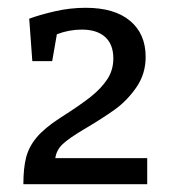

<svg xmlns="http://www.w3.org/2000/svg" viewBox="-20 -783 438 493"><path d="M358 -377V-310H40Q40 -351 47 -378.5Q54 -406 74 -430Q94 -454 134 -480Q186 -513 213 -534.5Q240 -556 255.5 -579.5Q271 -603 271 -633Q271 -669 250 -688Q229 -707 190 -707Q157 -707 126 -695L114 -626H63L55 -735Q82 -745 121 -754Q160 -763 200 -763Q274 -763 314 -729.5Q354 -696 354 -637Q354 -593 330 -558.5Q306 -524 274.5 -501.5Q243 -479 194 -450Q157 -428 141 -413Q125 -398 122 -377Z"/></svg>

Font: Enriqueta
Style: Regular
Weight: 400
Designer: Viviana Monsalve, Gustavo Ibarra
Foundry: 72Puntos
Version: Version 2.000